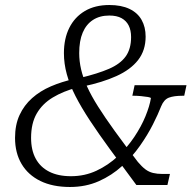

<svg xmlns="http://www.w3.org/2000/svg" viewBox="-20 -738 780 766"><path d="M648 0H524Q466 -78 419.5 -141.5Q373 -205 338.5 -257.5Q304 -310 281 -355Q258 -400 246.5 -442Q235 -484 235 -526Q235 -584 256.5 -627Q278 -670 318.5 -694Q359 -718 416 -718Q464 -718 496.5 -702.5Q529 -687 545 -658.5Q561 -630 561 -592Q561 -537 531 -498.5Q501 -460 444.5 -434.5Q388 -409 311 -393L299 -427Q370 -444 415 -463.5Q460 -483 481.5 -513Q503 -543 503 -590Q503 -617 493.5 -636Q484 -655 465 -665.5Q446 -676 416 -676Q378 -676 351 -658.5Q324 -641 310 -608Q296 -575 296 -526Q296 -494 303.5 -461.5Q311 -429 327.5 -392.5Q344 -356 371.5 -312.5Q399 -269 438 -215Q477 -161 530 -92Q546 -73 560 -62.5Q574 -52 590.5 -48Q607 -44 628 -44H658ZM263 -35Q318 -35 365 -57Q412 -79 450 -114.5Q488 -150 516 -192Q544 -234 560.5 -274.5Q577 -315 582 -346Q582 -349 570.5 -351Q559 -353 543 -354.5Q527 -356 515 -356H508L517 -398H724L715 -356H709Q674 -356 654 -348.5Q634 -341 623 -314Q611 -283 590 -241.5Q569 -200 538.5 -156.5Q508 -113 467 -75.5Q426 -38 374 -15Q322 8 259 8Q190 8 141 -16Q92 -40 66 -84Q40 -128 40 -188Q40 -240 58 -279Q76 -318 108 -346.5Q140 -375 183 -393.5Q226 -412 276 -423L288 -389Q232 -374 190.5 -349Q149 -324 126.5 -285Q104 -246 104 -188Q104 -139 122.5 -105Q141 -71 176.5 -53Q212 -35 263 -35Z"/></svg>

Font: Roboto Serif 20pt ExtraLight
Style: Italic
Weight: 250
Italic angle: -10°
Version: Version 1.007